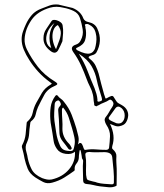

<svg xmlns="http://www.w3.org/2000/svg" viewBox="-20 -774 720 843"><path d="M299 -739Q335 -724 346 -693Q352 -680 369 -677Q397 -671 407 -649Q420 -621 418.5 -594.5Q417 -568 403 -543Q399 -537 392 -534Q385 -531 377 -529Q363 -524 374 -516Q392 -502 400 -485Q408 -468 413 -451Q419 -428 424.5 -405.5Q430 -383 437 -360Q438 -356 440 -351.5Q442 -347 443 -342H447Q463 -351 469 -352.5Q475 -354 478.5 -349Q482 -344 490 -331Q494 -324 500.5 -320.5Q507 -317 514 -313Q532 -303 538.5 -288.5Q545 -274 542 -260Q540 -247 532.5 -235.5Q525 -224 505 -220Q495 -218 485 -221.5Q475 -225 463 -230Q488 -178 473 -133Q472 -130 472 -125.5Q472 -121 475 -119Q492 -104 491 -88.5Q490 -73 491 -58Q493 -33 492.5 -9Q492 15 492 39L491 42Q475 50 456 48Q437 46 418 44Q404 42 390 38.5Q376 35 361 34Q345 33 345 18Q345 -2 344 -23.5Q343 -45 345 -67Q345 -70 343.5 -73Q342 -76 340 -79Q340 -81 338.5 -90Q337 -99 335.5 -107.5Q334 -116 331 -116Q330 -116 328.5 -107.5Q327 -99 326.5 -90.5Q326 -82 326 -80Q325 -67 315.5 -55.5Q306 -44 308 -29Q308 -26 306 -24Q284 -8 261.5 6Q239 20 209 28Q187 34 169.5 25Q152 16 135 5Q110 -12 101.5 -33.5Q93 -55 88 -77Q86 -88 83.5 -99.5Q81 -111 78 -121Q74 -132 78 -138Q90 -161 92.5 -184.5Q95 -208 97 -233Q97 -237 99 -239Q119 -256 123.5 -278.5Q128 -301 139 -322Q151 -344 164 -366Q177 -388 203 -403Q209 -406 206 -408.5Q203 -411 200 -413Q171 -434 148.5 -458.5Q126 -483 109 -510Q94 -533 84.5 -556Q75 -579 75 -602Q75 -619 81 -636Q87 -653 94 -668Q104 -690 120 -708.5Q136 -727 164 -737Q181 -744 198 -750Q215 -756 236 -754Q252 -750 267.5 -746.5Q283 -743 299 -739ZM322 -140Q335 -154 342 -137Q344 -133 345 -130Q346 -127 347 -123Q349 -121 350 -118Q351 -115 356 -116Q379 -120 402 -118Q425 -116 447 -116Q458 -117 459 -126Q462 -151 463 -176Q464 -201 447 -226Q442 -234 440 -243.5Q438 -253 445 -261Q453 -271 459 -282Q465 -293 472 -303Q477 -310 478 -317Q479 -324 472 -332Q465 -339 459 -335Q449 -328 436.5 -323.5Q424 -319 413 -312Q409 -311 406 -308.5Q403 -306 398 -309Q393 -311 393.5 -314.5Q394 -318 393 -321Q391 -331 390.5 -340Q390 -349 388 -358Q384 -376 375 -393.5Q366 -411 360 -428Q349 -458 335.5 -487.5Q322 -517 302 -545Q285 -569 313 -578Q328 -583 334 -596Q347 -620 343 -645Q339 -670 331 -695Q324 -716 303 -726Q282 -736 259 -740Q227 -748 200.5 -740.5Q174 -733 152 -719Q131 -705 118 -686Q105 -667 97 -646Q89 -624 88 -602Q87 -580 98 -557Q118 -517 146.5 -480.5Q175 -444 221 -416Q228 -412 231 -407.5Q234 -403 223 -398Q189 -384 174.5 -357.5Q160 -331 147 -304Q140 -288 136.5 -271Q133 -254 116 -241Q113 -238 113 -234Q113 -230 112 -226Q109 -207 108 -187.5Q107 -168 99 -150Q88 -130 96 -106Q98 -99 99.5 -92.5Q101 -86 102 -79Q107 -54 119 -30.5Q131 -7 165 8Q176 12 186 14Q196 16 207 14Q255 3 283.5 -31Q312 -65 309 -108Q295 -95 268.5 -98.5Q242 -102 230 -120Q218 -137 215.5 -155Q213 -173 210 -191Q208 -205 205 -220Q202 -235 201 -250Q199 -278 202.5 -304Q206 -330 223 -353Q229 -360 234 -353Q239 -346 247 -340.5Q255 -335 260 -328Q283 -300 294.5 -270.5Q306 -241 315 -211Q320 -193 324 -175.5Q328 -158 322 -140ZM254 -593Q250 -584 245.5 -574Q241 -564 235 -553Q223 -534 202 -550Q169 -575 171 -608Q171 -629 183 -646.5Q195 -664 206 -681Q211 -690 229 -685Q239 -682 246.5 -676Q254 -670 255 -662Q258 -645 257 -628.5Q256 -612 254 -593ZM219 -673Q198 -656 189 -633.5Q180 -611 184 -591.5Q188 -572 205 -563Q195 -593 198 -620.5Q201 -648 219 -673ZM400 -573Q403 -587 403.5 -601Q404 -615 400 -630Q398 -638 394 -645.5Q390 -653 381 -660Q376 -663 370 -666.5Q364 -670 357 -668Q351 -667 353.5 -662Q356 -657 355 -652Q355 -650 356 -647Q357 -644 357 -642Q360 -618 353.5 -597.5Q347 -577 319 -565Q312 -562 314.5 -558Q317 -554 322 -552Q330 -548 337.5 -545Q345 -542 353 -540Q378 -534 390 -549Q395 -555 397 -561Q399 -567 400 -573ZM226 -558Q232 -576 239 -593Q246 -610 247 -627.5Q248 -645 234 -664Q220 -658 214 -639.5Q208 -621 211.5 -599Q215 -577 226 -558ZM326 -538Q350 -500 364.5 -462Q379 -424 395 -387Q400 -374 403.5 -361.5Q407 -349 408 -336Q408 -334 407.5 -331.5Q407 -329 411 -328Q413 -327 416 -328Q419 -329 422 -330Q428 -332 428 -336Q428 -340 427 -344Q421 -364 415 -383.5Q409 -403 405 -422Q399 -454 382 -483.5Q365 -513 326 -538ZM257 -302Q253 -299 252.5 -295.5Q252 -292 252 -289Q252 -269 253.5 -248.5Q255 -228 254 -208Q254 -172 283 -143Q287 -139 289.5 -134.5Q292 -130 294 -126Q297 -121 290 -117Q284 -116 280 -121Q268 -138 255 -154Q242 -170 241 -189Q240 -209 239.5 -229.5Q239 -250 237 -269Q236 -279 235.5 -289.5Q235 -300 243 -308Q248 -313 247 -318Q246 -323 242 -329Q238 -334 234 -333Q220 -329 220 -315Q219 -297 218 -279Q217 -261 219 -243Q223 -217 227 -190Q231 -163 243 -136Q248 -124 257 -118Q266 -112 285 -111Q299 -110 302 -117Q305 -124 306 -131Q311 -151 306.5 -171.5Q302 -192 296 -212Q289 -235 282 -257.5Q275 -280 257 -302ZM491 -233Q505 -230 513 -235Q527 -245 527.5 -265.5Q528 -286 514 -299Q498 -313 487 -299Q480 -290 474 -281Q468 -272 461 -263Q450 -251 471 -242Q476 -240 481 -237.5Q486 -235 491 -233ZM407 28Q422 32 437 33Q452 34 466 35Q480 37 480 28Q481 1 478.5 -26.5Q476 -54 473 -82Q472 -95 462.5 -100.5Q453 -106 438 -106Q424 -106 409.5 -105.5Q395 -105 381 -106Q372 -108 362.5 -105.5Q353 -103 355 -92Q359 -70 358 -48.5Q357 -27 358 -6Q360 11 363.5 14.5Q367 18 389 23Q394 24 398.5 25Q403 26 407 28Z"/></svg>

Font: Rock 3D
Style: Regular
Weight: 400
Version: Version 1.000